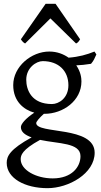

<svg xmlns="http://www.w3.org/2000/svg" viewBox="-20 -738 527 1002"><path d="M251 -195C144 -195 117 -269 117 -322C117 -384 169 -419 203 -419C285 -419 337 -369 337 -293C337 -227 288 -195 251 -195ZM255 193C168 193 88 149 88 93C88 73 94 44 189 -8C286 13 400 6 400 77C400 133 355 193 255 193ZM378 -397C401 -398 425 -400 455 -405C469 -421 474 -434 483 -454L473 -469C434 -453 391 -441 338 -437C312 -455 279 -469 237 -469C144 -469 49 -391 49 -294C49 -208 105 -165 159 -150C112 -119 89 -90 89 -75C89 -51 108 -34 145 -21C32 41 15 77 15 112C15 193 111 244 228 244C338 244 474 168 474 59C474 -83 169 -36 169 -96C169 -103 187 -125 209 -144H212C310 -144 405 -213 405 -313C405 -330 402 -362 378 -397ZM398 -533 270 -718H218L89 -533C95 -524 100 -517 111 -511L243 -642L377 -511C387 -516 390 -520 398 -533Z"/></svg>

Font: Temporarium
Style: Regular
Weight: 400
Version: Version 1.1